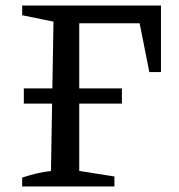

<svg xmlns="http://www.w3.org/2000/svg" viewBox="-20 -673 647 693"><path d="M60 0V-32Q87 -41 112.5 -47Q138 -53 164 -56L173 -595L60 -618V-653H561V-413H519L484 -589H266V-56L393 -36V0ZM66 -299V-354H420V-299Z"/></svg>

Font: Piazzolla 24pt Medium
Style: Regular
Weight: 500
Designer: Juan Pablo del Peral
Foundry: Huerta Tipografica
Version: Version 2.005